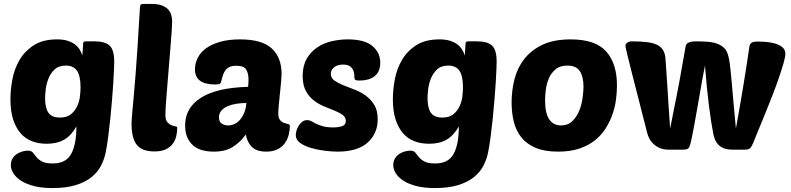

<svg xmlns="http://www.w3.org/2000/svg" viewBox="-20 -760 4019 975"><path d="M368 -118Q343 -73 307 -51.5Q271 -30 217 -30Q176 -30 142 -43Q108 -56 84 -84Q60 -112 46.5 -154.5Q33 -197 33 -256Q33 -304 43 -357.5Q53 -411 79.5 -456Q106 -501 152 -530.5Q198 -560 270 -560Q300 -560 321.5 -553.5Q343 -547 358.5 -536Q374 -525 383.5 -510Q393 -495 398 -478Q398 -477 398.5 -485.5Q399 -494 400 -505Q401 -516 401.5 -526.5Q402 -537 402 -540Q403 -550 415 -550H461Q513 -550 536.5 -528.5Q560 -507 560 -447Q560 -439 559 -410.5Q558 -382 555.5 -342Q553 -302 549 -253.5Q545 -205 540 -156Q535 -107 529 -62Q523 -17 516 17Q509 51 492 83Q475 115 444 140Q413 165 364.5 180Q316 195 246 195Q193 195 153.5 185Q114 175 88 158.5Q62 142 48.5 121Q35 100 35 79Q35 60 43 46Q51 32 64 23Q77 14 92.5 9.5Q108 5 122 5Q139 5 147 15Q155 25 165 37.5Q175 50 193 60Q211 70 249 70Q315 70 341.5 21.5Q368 -27 368 -118ZM284 -163Q320 -163 340.5 -180Q361 -197 372 -221Q383 -245 386 -271Q389 -297 389 -316Q389 -376 370.5 -401.5Q352 -427 315 -427Q278 -427 257 -407Q236 -387 225.5 -359.5Q215 -332 212 -304.5Q209 -277 209 -262Q209 -212 226 -187.5Q243 -163 284 -163Z M764 9Q702 9 675 -24Q648 -57 648 -133Q648 -145 649.5 -163Q651 -181 653.5 -209.5Q656 -238 660 -280Q664 -322 668.5 -382Q673 -442 678.5 -523Q684 -604 690 -711Q691 -733 695 -737Q698 -740 711 -740H750Q780 -740 800 -733Q820 -726 832 -714Q844 -702 849 -686.5Q854 -671 854 -654Q854 -634 851.5 -596.5Q849 -559 845 -512Q841 -465 837 -414Q833 -363 829 -316.5Q825 -270 822.5 -233Q820 -196 820 -177Q820 -151 829.5 -140Q839 -129 850 -124.5Q861 -120 870.5 -118.5Q880 -117 880 -112Q880 -90 875 -68.5Q870 -47 857 -29.5Q844 -12 821.5 -1.5Q799 9 764 9Z M920 -123Q920 -213 1001 -264Q1082 -315 1240 -319Q1241 -330 1241.5 -337.5Q1242 -345 1242 -356Q1242 -388 1230 -407Q1218 -426 1180 -426Q1159 -426 1146 -420Q1133 -414 1125 -403.5Q1117 -393 1112 -378Q1107 -363 1103 -345Q1101 -336 1094 -333.5Q1087 -331 1072 -331Q970 -331 970 -408Q970 -439 984.5 -467Q999 -495 1027.5 -515.5Q1056 -536 1099 -548Q1142 -560 1199 -560Q1310 -560 1360 -514Q1410 -468 1410 -384Q1410 -373 1407.5 -344.5Q1405 -316 1401.5 -284.5Q1398 -253 1395.5 -225Q1393 -197 1393 -186Q1393 -161 1402 -150.5Q1411 -140 1422.5 -136Q1434 -132 1443 -130Q1452 -128 1452 -120Q1452 -98 1446 -75Q1440 -52 1426.5 -33Q1413 -14 1389.5 -2Q1366 10 1332 10Q1284 10 1260 -13Q1236 -36 1228 -77Q1204 -42 1165.5 -16Q1127 10 1065 10Q1035 10 1008.5 3Q982 -4 962.5 -20Q943 -36 931.5 -61.5Q920 -87 920 -123ZM1231 -237Q1205 -237 1180 -233Q1155 -229 1135.5 -220.5Q1116 -212 1104 -198Q1092 -184 1092 -164Q1092 -141 1106.5 -132Q1121 -123 1138 -123Q1154 -123 1170 -130Q1186 -137 1198.5 -151.5Q1211 -166 1220 -187Q1229 -208 1231 -237Z M1746 -560Q1831 -560 1871 -526.5Q1911 -493 1911 -441Q1911 -397 1883.5 -374Q1856 -351 1804 -351Q1790 -351 1785 -354Q1780 -357 1780 -365Q1780 -374 1778.5 -385.5Q1777 -397 1771.5 -407.5Q1766 -418 1754.5 -425Q1743 -432 1722 -432Q1694 -432 1677 -418.5Q1660 -405 1660 -385Q1660 -364 1677.5 -351.5Q1695 -339 1721.5 -328Q1748 -317 1779 -305.5Q1810 -294 1836.5 -275Q1863 -256 1880.5 -227.5Q1898 -199 1898 -154Q1898 -82 1847 -36Q1796 10 1694 10Q1666 10 1629.5 5.5Q1593 1 1560 -8.5Q1527 -18 1504.5 -34Q1482 -50 1482 -74Q1482 -83 1485.5 -96Q1489 -109 1496.5 -121Q1504 -133 1514.5 -141.5Q1525 -150 1540 -150Q1552 -150 1562 -144Q1572 -138 1585.5 -131.5Q1599 -125 1619 -119Q1639 -113 1672 -113Q1697 -113 1716.5 -119Q1736 -125 1736 -146Q1736 -165 1720 -176.5Q1704 -188 1679.5 -198Q1655 -208 1626.5 -219.5Q1598 -231 1573.5 -250Q1549 -269 1533 -298.5Q1517 -328 1517 -375Q1517 -426 1537.5 -461.5Q1558 -497 1590.5 -519Q1623 -541 1664 -550.5Q1705 -560 1746 -560Z M2310 -118Q2285 -73 2249 -51.5Q2213 -30 2159 -30Q2118 -30 2084 -43Q2050 -56 2026 -84Q2002 -112 1988.5 -154.5Q1975 -197 1975 -256Q1975 -304 1985 -357.5Q1995 -411 2021.5 -456Q2048 -501 2094 -530.5Q2140 -560 2212 -560Q2242 -560 2263.5 -553.5Q2285 -547 2300.5 -536Q2316 -525 2325.5 -510Q2335 -495 2340 -478Q2340 -477 2340.5 -485.5Q2341 -494 2342 -505Q2343 -516 2343.5 -526.5Q2344 -537 2344 -540Q2345 -550 2357 -550H2403Q2455 -550 2478.5 -528.5Q2502 -507 2502 -447Q2502 -439 2501 -410.5Q2500 -382 2497.5 -342Q2495 -302 2491 -253.5Q2487 -205 2482 -156Q2477 -107 2471 -62Q2465 -17 2458 17Q2451 51 2434 83Q2417 115 2386 140Q2355 165 2306.5 180Q2258 195 2188 195Q2135 195 2095.5 185Q2056 175 2030 158.5Q2004 142 1990.5 121Q1977 100 1977 79Q1977 60 1985 46Q1993 32 2006 23Q2019 14 2034.5 9.5Q2050 5 2064 5Q2081 5 2089 15Q2097 25 2107 37.5Q2117 50 2135 60Q2153 70 2191 70Q2257 70 2283.5 21.5Q2310 -27 2310 -118ZM2226 -163Q2262 -163 2282.5 -180Q2303 -197 2314 -221Q2325 -245 2328 -271Q2331 -297 2331 -316Q2331 -376 2312.5 -401.5Q2294 -427 2257 -427Q2220 -427 2199 -407Q2178 -387 2167.5 -359.5Q2157 -332 2154 -304.5Q2151 -277 2151 -262Q2151 -212 2168 -187.5Q2185 -163 2226 -163Z M2814 10Q2745 10 2699.5 -9.5Q2654 -29 2627 -63Q2600 -97 2589 -142.5Q2578 -188 2578 -240Q2578 -300 2592.5 -357.5Q2607 -415 2642 -460Q2677 -505 2734.5 -532.5Q2792 -560 2878 -560Q3004 -560 3058.5 -498.5Q3113 -437 3113 -326Q3113 -295 3108.5 -257.5Q3104 -220 3091.5 -183Q3079 -146 3057.5 -111Q3036 -76 3003 -49Q2970 -22 2923.5 -6Q2877 10 2814 10ZM2861 -427Q2823 -427 2800.5 -407.5Q2778 -388 2766.5 -360.5Q2755 -333 2751.5 -302.5Q2748 -272 2748 -251Q2748 -185 2769 -154Q2790 -123 2829 -123Q2864 -123 2886.5 -145Q2909 -167 2921.5 -198Q2934 -229 2938.5 -263Q2943 -297 2943 -320Q2943 -370 2924.5 -398.5Q2906 -427 2861 -427Z M3717 -107Q3730 -180 3739.5 -234.5Q3749 -289 3755.5 -329Q3762 -369 3766.5 -398Q3771 -427 3774.5 -449.5Q3778 -472 3780.5 -489.5Q3783 -507 3786 -526Q3788 -537 3796.5 -543Q3805 -549 3829 -549Q3842 -549 3865.5 -547.5Q3889 -546 3912 -540Q3935 -534 3951.5 -521.5Q3968 -509 3968 -487Q3968 -471 3959 -439.5Q3950 -408 3936 -367Q3922 -326 3904 -279.5Q3886 -233 3867.5 -187.5Q3849 -142 3832 -101Q3815 -60 3803 -30Q3795 -12 3787.5 -6Q3780 0 3761 0H3702Q3674 0 3656 -7Q3638 -14 3627 -26Q3616 -38 3610 -53.5Q3604 -69 3601 -87Q3591 -138 3580 -224Q3569 -310 3560 -427Q3555 -405 3548.5 -368Q3542 -331 3534.5 -288Q3527 -245 3519 -200Q3511 -155 3504 -116.5Q3497 -78 3491 -50.5Q3485 -23 3481 -15Q3476 -5 3468.5 -2.5Q3461 0 3447 0H3377Q3351 0 3332.5 -7.5Q3314 -15 3300.5 -27Q3287 -39 3278.5 -54.5Q3270 -70 3266 -87Q3211 -301 3183.5 -410Q3156 -519 3156 -527Q3156 -536 3165 -543Q3174 -550 3188 -550Q3231 -550 3262 -546.5Q3293 -543 3313.5 -534Q3334 -525 3345 -509Q3356 -493 3359 -467Q3360 -453 3363 -410Q3366 -367 3369.5 -312.5Q3373 -258 3376.5 -202Q3380 -146 3383 -107Q3395 -169 3402.5 -206Q3410 -243 3415 -268Q3420 -293 3423.5 -312Q3427 -331 3432 -357Q3437 -383 3443.5 -422Q3450 -461 3462 -526Q3466 -550 3515 -550Q3546 -550 3573 -548Q3600 -546 3621 -538.5Q3642 -531 3657 -516.5Q3672 -502 3678 -477Q3680 -470 3681.5 -463Q3683 -456 3685 -443Q3687 -430 3689.5 -407Q3692 -384 3695.5 -345Q3699 -306 3704 -248Q3709 -190 3717 -107Z"/></svg>

Font: PoetsenOne
Style: Regular
Weight: 400
Designer: Rodrigo Fuenzalida, Pablo Impallari
Foundry: Pablo Impallari, Rodrigo Fuenzalida
Version: Version 1.000; ttfautohint (v0.8) -G 200 -r 50